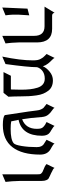

<svg xmlns="http://www.w3.org/2000/svg" viewBox="586 -1082 509 1722"><g transform="rotate(90 841.0 -221.5)"><path d="M120 -434H239Q361 -434 361 -298V-134Q363 -66 370 -16L302 13V-273Q302 -366 216 -366H40L95 -456Q100 -434 120 -434ZM118 -229Q117 -212 115 -181.5Q113 -151 112 -132Q111 -113 112 -81.5Q113 -50 118 -16L48 13L58 -213Z M845 -147Q845 -97 848 -42L813 2H627L660 -64H783Q785 -112 785 -153Q785 -201 781 -236Q777 -271 767 -303Q757 -335 736.5 -351.5Q716 -368 686 -368Q647 -368 620 -349.5Q593 -331 583 -299V-295Q583 -220 555 -16L488 13Q522 -149 522 -262Q522 -285 519 -302Q516 -319 508 -332.5Q500 -346 496 -352Q492 -358 479.5 -370Q467 -382 465 -384L500 -456Q504 -446 519 -432Q534 -418 550.5 -397.5Q567 -377 575 -351Q588 -383 623.5 -412Q659 -441 701 -441Q732 -441 755.5 -430.5Q779 -420 794.5 -399.5Q810 -379 820.5 -354Q831 -329 836 -293.5Q841 -258 843 -224.5Q845 -191 845 -147Z M1315 -422Q1367 -394 1367 -327Q1367 -164 1300.5 -78Q1234 8 1102 8Q1032 8 1013 -9Q1009 -41 994 -135Q979 -229 971 -298Q969 -319 961.5 -334.5Q954 -350 948.5 -356Q943 -362 930 -371Q917 -380 913 -384L948 -456Q952 -445 971.5 -433Q991 -421 1009 -399.5Q1027 -378 1030 -342Q1038 -236 1050 -165Q1136 -197 1136 -297Q1136 -318 1132.5 -332Q1129 -346 1117.5 -356.5Q1106 -367 1100 -370.5Q1094 -374 1075 -384L1110 -456Q1113 -447 1152 -424Q1153 -424 1158.5 -420.5Q1164 -417 1166 -415.5Q1168 -414 1173.5 -409.5Q1179 -405 1181.5 -401.5Q1184 -398 1187.5 -392Q1191 -386 1193 -379Q1195 -372 1196.5 -363Q1198 -354 1198 -343Q1198 -163 1055 -133Q1059 -111 1069 -67Q1094 -62 1137 -62Q1233 -62 1265 -89Q1280 -101 1290 -161.5Q1300 -222 1300 -296Q1300 -321 1292.5 -336Q1285 -351 1275.5 -357.5Q1266 -364 1234 -384L1269 -456Q1271 -450 1279 -443.5Q1287 -437 1300.5 -430Q1314 -423 1315 -422Z M1536 -424Q1542 -421 1560 -413Q1578 -405 1584 -400.5Q1590 -396 1596.5 -381Q1603 -366 1603 -342V-151Q1605 -67 1612 -16L1544 13V-298Q1544 -313 1543 -322Q1542 -331 1534.5 -338Q1527 -345 1523.5 -347Q1520 -349 1502 -356.5Q1484 -364 1475 -368Q1457 -378 1452 -384L1487 -456Q1488 -454 1488.5 -452.5Q1489 -451 1490.5 -449.5Q1492 -448 1493.5 -447Q1495 -446 1497.5 -444Q1500 -442 1502 -441Q1504 -440 1508.5 -438Q1513 -436 1516 -434.5Q1519 -433 1525 -429.5Q1531 -426 1536 -424Z"/></g></svg>

Font: Bellefair
Style: Regular
Weight: 400
Designer: Nick Shinn, Liron Lavi Turkenic
Foundry: Shinntype
Version: Version 1.003;PS 001.003;hotconv 1.0.88;makeotf.lib2.5.64775